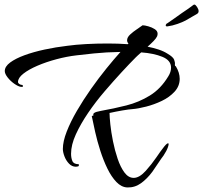

<svg xmlns="http://www.w3.org/2000/svg" viewBox="-20 -776 892 843"><path d="M539 47Q513 46 491 23Q469 0 451.5 -36Q434 -72 420.5 -114Q407 -156 398 -196Q389 -236 383 -266Q385 -267 387 -268Q389 -269 391 -270Q387 -275 393.5 -280Q400 -285 422 -289Q479 -299 534.5 -313Q590 -327 638 -356.5Q686 -386 719 -441Q731 -460 731 -479Q731 -511 693 -526.5Q655 -542 600 -546Q593 -540 587 -534.5Q581 -529 576 -524Q550 -498 514 -459Q478 -420 439 -374.5Q400 -329 367 -280.5Q334 -232 313 -186Q292 -140 292 -101Q292 -82 298 -68.5Q304 -55 326 -55V-47Q320 -44 313 -44Q296 -44 283 -57.5Q270 -71 263 -89.5Q256 -108 256 -122Q256 -155 273 -198.5Q290 -242 318 -290Q346 -338 379.5 -385.5Q413 -433 447 -475Q481 -517 509 -548Q447 -547 393 -541.5Q339 -536 316 -533Q273 -528 228 -516Q183 -504 144.5 -487.5Q106 -471 82.5 -452.5Q59 -434 59 -416Q59 -411 65 -407Q71 -403 78 -403Q81 -400 81 -398Q81 -393 70 -395Q59 -397 42.5 -408.5Q26 -420 13.5 -436Q1 -452 1 -464Q1 -484 24.5 -501.5Q48 -519 87.5 -533.5Q127 -548 176 -558.5Q225 -569 276 -575Q312 -580 358 -582.5Q404 -585 453 -585Q498 -585 541 -582L544 -585Q538 -591 538 -599Q538 -612 551.5 -624.5Q565 -637 581 -647.5Q597 -658 606 -665Q615 -665 631 -660.5Q647 -656 659.5 -648Q672 -640 672 -628Q672 -623 670 -617Q666 -608 654.5 -596Q643 -584 628 -571Q654 -566 676.5 -558.5Q699 -551 716 -540Q740 -526 744.5 -514Q749 -502 748 -494Q747 -486 752 -485Q769 -457 769 -430Q769 -398 746.5 -373.5Q724 -349 690.5 -333Q657 -317 622 -308Q587 -299 562 -297Q546 -296 517 -291Q488 -286 461 -280V-279Q461 -263 464.5 -229.5Q468 -196 476 -156Q484 -116 496.5 -79Q509 -42 526.5 -18.5Q544 5 567 5Q592 5 620 -26Q646 -55 666.5 -85Q687 -115 693 -122Q711 -147 718 -147Q723 -147 717.5 -130.5Q712 -114 698 -93Q688 -80 675.5 -61Q663 -42 649 -22Q626 9 599 28.5Q572 48 539 47ZM714 -660Q706 -660 708 -667Q709 -669 710.5 -671Q712 -673 715 -674Q725 -681 746 -695.5Q767 -710 779 -719Q793 -728 807 -738Q821 -748 830 -755Q832 -755 832.5 -755.5Q833 -756 834 -756Q839 -755 845.5 -745Q852 -735 852 -727Q852 -719 845 -715Q833 -708 822.5 -702Q812 -696 795 -686Q782 -679 759.5 -671Q737 -663 714 -660Z"/></svg>

Font: The Nautigal
Style: Bold
Weight: 700
Designer: Robert E. Leuschke
Foundry: Robert E. Leuschke
Version: Version 1.100; ttfautohint (v1.8.3)